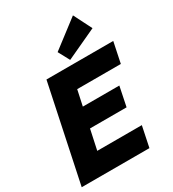

<svg xmlns="http://www.w3.org/2000/svg" viewBox="-227 -1094 1097 1217"><g transform="rotate(-30 321.5 -485.5)"><path d="M5.9 0 153.8 -703.1H642.6L611.3 -552.7H292L267.6 -439H534.7L505.4 -296.4H237.8L206.5 -150.4H532.7L501.5 0ZM346.2 -735.4 301.8 -817.9 502.4 -971.2 569.3 -838.9Z"/></g></svg>

Font: Schibsted Grotesk ExtraBold
Style: Italic
Weight: 800
Italic angle: -12°
Designer: Bakken & Baeck AS, Henrik Kongsvoll
Foundry: Schibsted ASA
Version: Version 1.100; ttfautohint (v1.8.4.7-5d5b);gftools[0.9.25]